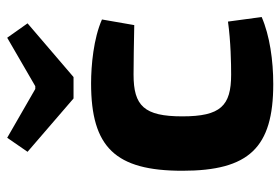

<svg xmlns="http://www.w3.org/2000/svg" viewBox="-146 -640 798 547"><g transform="rotate(-90 253.5 -367.0)"><path d="M460 -688 419 -746 281 -666H273L134 -746L94 -688L246 -557H307ZM465 -117C408 -109 345 -108 314 -108C225 -108 195 -138 195 -247C195 -356 225 -386 314 -386C351 -386 401 -385 455 -384L471 -476C417 -500 340 -507 289 -507C107 -507 40 -438 40 -247C40 -57 106 12 287 12C354 12 425 2 478 -21Z"/></g></svg>

Font: SnT
Style: Bold
Weight: 700
Designer: Natanael Gama
Version: Version 1.001;PS 001.001;hotconv 1.0.70;makeotf.lib2.5.58329